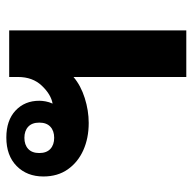

<svg xmlns="http://www.w3.org/2000/svg" viewBox="-21 -587 608 606"><g transform="rotate(-90 283.0 -284.0)"><path d="M343 0V-356Q316 -333 276.5 -320.5Q237 -308 198 -308Q150 -308 112 -325Q74 -342 51.5 -374Q29 -406 29 -451Q29 -503 62 -535.5Q95 -568 152 -568Q206 -568 237 -539Q268 -510 268 -464Q268 -455 266 -444Q264 -433 259 -422Q288 -427 315.5 -456Q343 -485 343 -531V-559H490V0ZM151 -417Q173 -417 186 -429Q199 -441 199 -464Q199 -487 186 -499Q173 -511 151 -511Q129 -511 116 -499Q103 -487 103 -464Q103 -441 116 -429Q129 -417 151 -417Z"/></g></svg>

Font: Noto Sans Thai Looped
Style: Bold
Weight: 700
Designer: Sasikarn Vongin, Ben Mitchell
Foundry: The Fontpad Ltd
Version: Version 1.001; ttfautohint (v1.8.4.7-5d5b)